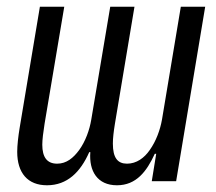

<svg xmlns="http://www.w3.org/2000/svg" viewBox="-20 -536 640 568"><path d="M119 12.1C179 12.1 218 -27 244 -85.9H247.2C242.9 -29.8 268.1 12.1 326 12.1C383.2 12.1 414.1 -29.1 437.9 -81H442.1L429 0H501.1L587 -516H514.9L459.2 -182.2C453.8 -152 442.1 -119 422.9 -92C407 -68.9 383.9 -51.8 355.8 -51.8C328.1 -51.8 313.9 -68.9 313.9 -111.2C313.9 -127.1 316.1 -146 320 -170.1L377.8 -516H306.1L250 -182.2C245 -152 233 -117.9 214.1 -92C197.1 -68.9 176.8 -51.8 149.1 -51.8C119 -51.8 105.1 -71 105.1 -108C105.1 -122.2 108 -146 111.9 -170.1L170.1 -516H98L38 -157C34.1 -133.2 30.9 -105.8 30.9 -87C30.9 -24.1 62.1 12.1 119 12.1Z"/></svg>

Font: Margiela Mono Italic Italic
Style: Regular
Weight: 400
Designer: Mike Abbink, Paul van der Laan, Pieter van Rosmalen
Foundry: Bold Monday
Version: Version 2.003 2021